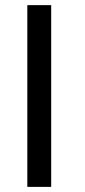

<svg xmlns="http://www.w3.org/2000/svg" viewBox="-20 -731 334 751"><path d="M180.2 0V-710.9H86.9V0Z"/></svg>

Font: Ride
Style: Regular
Weight: 400
Version: Version 3.000